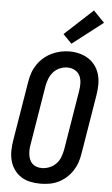

<svg xmlns="http://www.w3.org/2000/svg" viewBox="-64 -1029 628 1078"><g transform="rotate(5 250.0 -489.5)"><path d="M204 8Q175 8 147 2Q119 -4 96 -19Q73 -34 57 -57Q41 -80 34 -107Q27 -134 27.5 -163Q28 -192 33 -222L88 -556Q92 -582 100.5 -606.5Q109 -631 124 -653.5Q139 -676 160 -694Q181 -712 205 -723.5Q229 -735 254.5 -740.5Q280 -746 306 -746Q335 -746 362.5 -738.5Q390 -731 413 -716Q436 -701 452 -678Q468 -655 475 -628Q482 -601 481.5 -572Q481 -543 476 -513L421 -179Q417 -153 408.5 -128.5Q400 -104 385 -81.5Q370 -59 349.5 -41Q329 -23 304.5 -11.5Q280 0 254.5 4Q229 8 204 8ZM206 -80Q227 -80 248.5 -88.5Q270 -97 286 -113.5Q302 -130 310 -151Q318 -172 322 -193L377 -528Q381 -550 380.5 -573Q380 -596 371 -615Q362 -634 343 -644.5Q324 -655 301 -655Q280 -655 259 -646.5Q238 -638 222.5 -621Q207 -604 199 -583.5Q191 -563 187 -542L132 -207Q129 -192 128.5 -177Q128 -162 130 -148Q132 -134 137.5 -121Q143 -108 153 -98.5Q163 -89 177 -84.5Q191 -80 206 -80Q206 -80 206 -80Q206 -80 206 -80ZM311 -790 262 -840 421 -987 483 -923Z"/></g></svg>

Font: Iosevka Curly Semibold Oblique
Style: Regular
Weight: 600
Italic angle: -9°
Monospace: yes
Designer: Belleve Invis
Foundry: Belleve Invis
Version: Version 11.1.0; ttfautohint (v1.8.3)